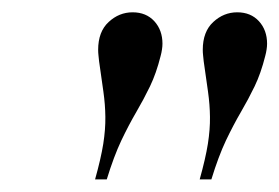

<svg xmlns="http://www.w3.org/2000/svg" viewBox="-20 -780 454 312"><path d="M304.5 -488.5Q314 -522.5 317.8 -546.2Q321.5 -570 321.2 -590Q321 -610 318 -631.2Q315 -652.5 311 -680.5Q310.5 -686 310 -690.2Q309.5 -694.5 309.5 -699Q309.5 -728.5 326.5 -744.2Q343.5 -760 365.5 -760Q387.5 -760 400.8 -745.5Q414 -731 414 -709Q414 -704.5 413.2 -699.5Q412.5 -694.5 411 -689Q404 -661 393.8 -639.8Q383.5 -618.5 371.5 -598Q359.5 -577.5 347.2 -551.8Q335 -526 323.5 -488.5ZM134.5 -488.5Q144 -522.5 147.8 -546.2Q151.5 -570 151.2 -590Q151 -610 148 -631.2Q145 -652.5 141 -680.5Q140.5 -686 140 -690.2Q139.5 -694.5 139.5 -699Q139.5 -728.5 156.5 -744.2Q173.5 -760 195.5 -760Q217.5 -760 230.8 -745.5Q244 -731 244 -709Q244 -704.5 243.2 -699.5Q242.5 -694.5 241 -689Q234 -661 223.8 -639.8Q213.5 -618.5 201.5 -598Q189.5 -577.5 177.2 -551.8Q165 -526 153.5 -488.5Z"/></svg>

Font: Bodoni Moda SC 11pt
Style: Italic
Weight: 400
Italic angle: -13°
Version: Version 2.005